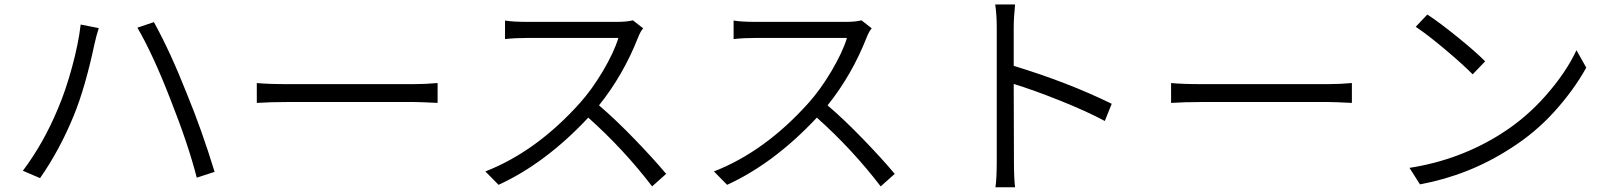

<svg xmlns="http://www.w3.org/2000/svg" viewBox="-20 -791 7040 840"><path d="M233.4 -315.4Q266.6 -392.6 294.9 -496.1Q323.2 -599.6 333 -683.6L412.1 -668Q401.4 -634.8 393.6 -599.6Q352.5 -406.2 302.7 -285.2Q241.2 -134.8 155.3 -11.7L80.1 -43.9Q170.9 -165 233.4 -315.4ZM725.6 -356.4Q649.4 -552.7 581.1 -669.9L653.3 -694.3Q725.6 -563.5 797.9 -379.9Q862.3 -223.6 918.9 -39.1L840.8 -13.7Q803.7 -159.2 725.6 -356.4Z M1103.5 -340.8V-427.7Q1152.3 -422.9 1239.3 -422.9H1789.1Q1840.8 -422.9 1894.5 -427.7V-340.8Q1816.4 -344.7 1790 -344.7H1239.3Q1164.1 -344.7 1103.5 -340.8Z M2749 -702.1 2793.9 -667Q2782.2 -654.3 2771.5 -627Q2707 -462.9 2600.6 -330.1Q2674.8 -266.6 2756.8 -181.6Q2838.9 -96.7 2894.5 -30.3L2833 24.4Q2709 -137.7 2553.7 -276.4Q2366.2 -76.2 2161.1 17.6L2103.5 -41Q2326.2 -127.9 2516.6 -339.8Q2569.3 -398.4 2617.7 -480Q2666 -561.5 2685.5 -625H2287.1Q2233.4 -625 2189.5 -620.1V-701.2Q2221.7 -695.3 2287.1 -695.3H2678.7Q2723.6 -695.3 2749 -702.1Z M3749 -702.1 3793.9 -667Q3782.2 -654.3 3771.5 -627Q3707 -462.9 3600.6 -330.1Q3674.8 -266.6 3756.8 -181.6Q3838.9 -96.7 3894.5 -30.3L3833 24.4Q3709 -137.7 3553.7 -276.4Q3366.2 -76.2 3161.1 17.6L3103.5 -41Q3326.2 -127.9 3516.6 -339.8Q3569.3 -398.4 3617.7 -480Q3666 -561.5 3685.5 -625H3287.1Q3233.4 -625 3189.5 -620.1V-701.2Q3221.7 -695.3 3287.1 -695.3H3678.7Q3723.6 -695.3 3749 -702.1Z M4843.8 -336.9 4813.5 -261.7Q4735.4 -303.7 4619.6 -350.1Q4503.9 -396.5 4415 -423.8L4416 -86.9Q4416 -11.7 4420.9 28.3H4335Q4340.8 -8.8 4340.8 -86.9V-669.9Q4340.8 -727.5 4334 -771.5H4420.9Q4415 -710.9 4415 -669.9V-502.9Q4652.3 -430.7 4843.8 -336.9Z M5103.5 -340.8V-427.7Q5152.3 -422.9 5239.3 -422.9H5789.1Q5840.8 -422.9 5894.5 -427.7V-340.8Q5816.4 -344.7 5790 -344.7H5239.3Q5164.1 -344.7 5103.5 -340.8Z M6173.8 -673.8 6224.6 -727.5Q6278.3 -692.4 6357.9 -627.9Q6437.5 -563.5 6477.5 -522.5L6422.9 -465.8Q6381.8 -507.8 6304.2 -573.2Q6226.6 -638.7 6173.8 -673.8ZM6192.4 15.6 6146.5 -56.6Q6366.2 -90.8 6547.9 -206.1Q6656.2 -274.4 6744.1 -374.5Q6832 -474.6 6877 -571.3L6919.9 -495.1Q6865.2 -396.5 6780.3 -302.7Q6695.3 -209 6589.8 -142.6Q6408.2 -24.4 6192.4 15.6Z"/></svg>

Font: Gen Shin Gothic Monospace Normal
Style: Regular
Weight: 350
Designer: [Source Han Sans]
Ryoko NISHIZUKA  (kana & ideographs); Paul D. Hunt (Latin, Greek & Cyrillic); Wenlong ZHANG  (bopomofo
Version: Version 1.002.20150607